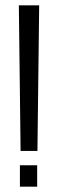

<svg xmlns="http://www.w3.org/2000/svg" viewBox="-20 -695 219 718"><path d="M57 -130.5H120L126.5 -675H50.5ZM54.5 3H119V-77H54.5Z"/></svg>

Font: Anybody SemiExpanded Light
Style: Regular
Weight: 300
Width: 6
Version: Version 1.113;gftools[0.9.25]